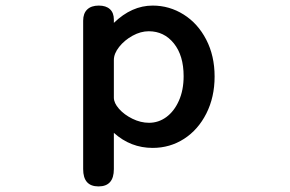

<svg xmlns="http://www.w3.org/2000/svg" viewBox="-20 -526 1040 688"><path d="M527 -506Q587 -506 638 -474Q689 -442 719 -384Q749 -326 749 -252Q749 -178 719.5 -119.5Q690 -61 639.5 -28.5Q589 4 527 4Q448 4 388 -50V80Q388 142 333 142Q278 142 278 80V-452Q278 -478 292.5 -492Q307 -506 334 -506Q360 -506 374 -493Q388 -480 388 -456V-444Q452 -506 527 -506ZM514 -86Q548 -86 576 -106.5Q604 -127 621 -165Q638 -203 638 -253Q638 -327 603 -370.5Q568 -414 513 -414Q484 -414 455 -398Q426 -382 407 -358Q388 -334 388 -311V-176Q388 -157 406.5 -136Q425 -115 454.5 -100.5Q484 -86 514 -86Z"/></svg>

Font: 寒蝉全圆体 Bold
Style: Regular
Weight: 700
Designer: Warren2060
      Designed by Motoya company      

      [Varela Round]
      Joe Prince(Latin component); Avraham Cornf
Foundry: ChillType
Version: Version 3.200